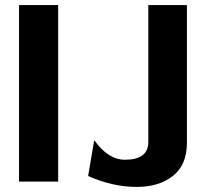

<svg xmlns="http://www.w3.org/2000/svg" viewBox="-20 -715 850 756"><path d="M327 -22 351 -163Q406 -86 472 -86Q564 -86 564 -156V-695H716V-153Q716 -66 661 -22.5Q606 21 519 21Q423 21 327 -22ZM55 0V-695H209V0Z"/></svg>

Font: Coval
Style: Heavy
Weight: 900
Foundry: Context Ltd
Version: Version 001.000